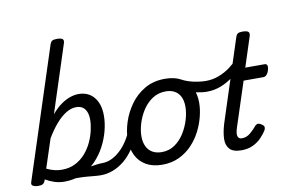

<svg xmlns="http://www.w3.org/2000/svg" viewBox="-90 -1049 1821 1227"><g transform="rotate(-10 821.0 -435.5)"><path d="M472 17Q450 17 426.5 14.5Q403 12 376.5 10Q350 8 318.5 8Q287 8 248 13L280 -20Q316 -29 348 -36Q380 -43 407.5 -48Q435 -53 457.5 -55.5Q480 -58 495 -58Q504 -58 506.5 -46.5Q509 -35 505 -20.5Q501 -6 492.5 5.5Q484 17 472 17ZM63 15Q47 15 32.5 8Q18 1 25 -18L298 -858Q304 -878 313.5 -884Q323 -890 343 -890Q374 -890 382.5 -881Q391 -872 384 -853L243 -419Q275 -457 306 -478.5Q337 -500 365.5 -509.5Q394 -519 419 -519Q483 -519 519.5 -475Q556 -431 556 -355Q556 -309 543 -258Q530 -207 504 -158Q478 -109 439.5 -69.5Q401 -30 350 -6.5Q299 17 235 17Q202 17 171 7Q140 -3 113 -19L110 -11Q106 2 96 8.5Q86 15 63 15ZM134 -85Q162 -72 185 -66.5Q208 -61 233 -61Q282 -61 320 -80.5Q358 -100 385.5 -131.5Q413 -163 430.5 -200.5Q448 -238 456.5 -276Q465 -314 465 -345Q465 -375 456.5 -396Q448 -417 431.5 -428Q415 -439 390 -439Q359 -439 326 -419.5Q293 -400 260 -362.5Q227 -325 195 -271Z M472 17Q458 17 451.5 5.5Q445 -6 447.5 -20.5Q450 -35 462 -46.5Q474 -58 495 -58Q521 -58 547.5 -69Q574 -80 600 -101.5Q626 -123 648 -153Q670 -183 687 -220Q692 -235 704.5 -234.5Q717 -234 726.5 -224.5Q736 -215 732 -201Q714 -150 686 -109.5Q658 -69 624 -41Q590 -13 551 2Q512 17 472 17Z M870 19Q808 19 765 -6Q722 -31 700.5 -75.5Q679 -120 679 -176Q679 -229 698 -288.5Q717 -348 754.5 -400.5Q792 -453 848.5 -486Q905 -519 980 -519Q1042 -519 1084.5 -495.5Q1127 -472 1148.5 -429.5Q1170 -387 1170 -331Q1170 -291 1158.5 -243.5Q1147 -196 1123.5 -149.5Q1100 -103 1064 -65Q1028 -27 979.5 -4Q931 19 870 19ZM880 -61Q929 -61 966 -87Q1003 -113 1028 -153.5Q1053 -194 1066 -238.5Q1079 -283 1079 -321Q1079 -360 1066 -386Q1053 -412 1029 -425.5Q1005 -439 972 -439Q922 -439 884 -413.5Q846 -388 820.5 -348Q795 -308 782 -264Q769 -220 769 -183Q769 -144 782.5 -116.5Q796 -89 821 -75Q846 -61 880 -61Z M1232 -391Q1200 -391 1155 -400.5Q1110 -410 1067 -433Q1053 -441 1050 -453Q1047 -465 1052 -476.5Q1057 -488 1066 -494Q1075 -500 1084 -495Q1120 -477 1161 -468.5Q1202 -460 1238 -460Q1282 -460 1322 -475.5Q1362 -491 1395 -515.5Q1428 -540 1451 -566Q1465 -582 1475 -576.5Q1485 -571 1488 -556.5Q1491 -542 1483 -532Q1448 -488 1407.5 -456.5Q1367 -425 1323 -408Q1279 -391 1232 -391Z M1384 16Q1330 16 1307.5 -9Q1285 -34 1286.5 -76Q1288 -118 1304 -171L1475 -698Q1481 -718 1490.5 -724Q1500 -730 1520 -730Q1551 -730 1559.5 -720.5Q1568 -711 1561 -691L1499 -500H1625Q1636 -500 1640.5 -490.5Q1645 -481 1639 -460Q1634 -441 1624 -430.5Q1614 -420 1603 -420H1474L1379 -129Q1368 -94 1373.5 -76.5Q1379 -59 1400 -59Q1430 -59 1454 -79Q1478 -99 1495 -120Q1501 -129 1511.5 -132Q1522 -135 1537 -125Q1554 -115 1555 -105Q1556 -95 1550 -84Q1538 -64 1515.5 -40Q1493 -16 1460.5 0Q1428 16 1384 16Z"/></g></svg>

Font: Playwrite DK Uloopet
Style: Regular
Weight: 400
Designer: Veronika Burian, José Scaglione
Foundry: TypeTogether
Version: Version 1.002